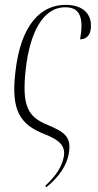

<svg xmlns="http://www.w3.org/2000/svg" viewBox="-20 -563 405 791"><path d="M43 -263C25 -108 63 -50 162 -11C227 14 250 39 243 82C235 123 213 159 166 203L171 208C225 166 256 114 263 72C275 5 252 -17 177 -48C96 -81 69 -123 86 -278C103 -426 155 -533 249 -533C312 -533 325 -487 310 -401C329 -401 348 -411 353 -438C363 -498 329 -543 250 -543C152 -543 65 -467 43 -263Z"/></svg>

Font: Noto Serif Display ExtraCondensed ExtraLight
Style: Italic
Weight: 200
Width: 2
Italic angle: -12°
Designer: Monotype Design Team
Foundry: Monotype Imaging Inc.
Version: Version 2.009